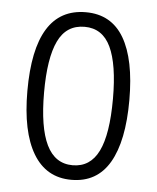

<svg xmlns="http://www.w3.org/2000/svg" viewBox="-45 -581 514 630"><g transform="rotate(5 212.0 -266.0)"><path d="M213 10Q130 10 87 -62Q44 -134 44 -268Q44 -542 213 -542Q297 -542 338.5 -471.5Q380 -401 380 -267Q380 -132 338.5 -61Q297 10 213 10ZM213 -38Q271 -38 298.5 -94Q326 -150 326 -267Q326 -380 299 -437Q272 -494 213 -494Q153 -494 126 -437.5Q99 -381 99 -268Q99 -153 127 -95.5Q155 -38 213 -38Z"/></g></svg>

Font: Noto Sans Georgian Light Cond
Style: Regular
Weight: 300
Width: 3
Designer: Monotype Design team
Foundry: Monotype Imaging Inc.
Version: Version 1.000